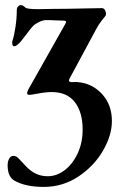

<svg xmlns="http://www.w3.org/2000/svg" viewBox="-20 -450 484 755"><path d="M38 261Q10 246 10 200Q10 185 16 174Q22 163 33 163Q45 163 56 176Q62 182 81 202.5Q100 223 121 233Q142 243 168 243Q203 243 234.5 219Q266 195 285.5 153Q305 111 305 59Q305 -8 274.5 -48Q244 -88 183 -88Q160 -88 123 -81Q101 -77 96 -77Q87 -77 87 -82Q87 -87 87 -88Q90 -97 102 -117L238 -358Q240 -362 240 -364Q240 -369 228 -369L195 -370Q184 -371 162 -371Q144 -371 124 -358Q114 -354 99 -335Q84 -316 62 -287Q45 -268 36 -268Q28 -268 28 -282Q28 -287 29 -290Q35 -306 40.5 -341.5Q46 -377 46 -410Q46 -419 51 -424.5Q56 -430 62 -430Q70 -430 80 -420Q87 -414 130 -414L186 -415Q237 -415 323 -417L381 -418Q390 -418 394.5 -406.5Q399 -395 395 -388Q391 -383 379.5 -368.5Q368 -354 358 -335L253 -140L251 -134Q251 -127 263 -127Q266 -127 274 -127.5Q282 -128 287 -127Q343 -122 381.5 -80Q420 -38 420 26Q420 82 385 142.5Q350 203 288.5 244Q227 285 152 285Q81 285 38 261Z"/></svg>

Font: EB Garamond SemiBold
Style: Regular
Weight: 600
Designer: Georg Duffner and Octavio Pardo
Foundry: Georg Duffner
Version: Version 1.000